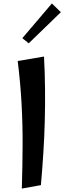

<svg xmlns="http://www.w3.org/2000/svg" viewBox="-20 -1087 374 1117"><path d="M107 10Q111 -124 111.5 -244Q112 -364 105.5 -483Q99 -602 83 -732L236 -758Q241 -665 242 -571Q243 -477 240.5 -382.5Q238 -288 232 -194.5Q226 -101 218 -10ZM147 -835 110 -865 282 -1067 334 -1016Z"/></svg>

Font: Marhey Light
Style: Regular
Weight: 400
Version: Version 1.000